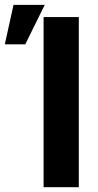

<svg xmlns="http://www.w3.org/2000/svg" viewBox="-21 -778 408 798"><path d="M306.6 0H160.2V-707H306.6ZM35.2 -757.8H165L84 -593.8H-1Z"/></svg>

Font: Pretendard GOV
Style: Bold
Weight: 700
Designer: Base glyphs from Inter by Rasmus Andersson; Hangeul glyphs from Noto Sans CJK(Source Han Sans) by Jang Soo-young and Kan
Foundry: Kil Hyung-jin
Version: Version 1.309